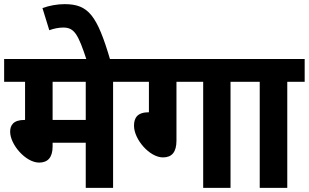

<svg xmlns="http://www.w3.org/2000/svg" viewBox="-20 -907 1491 927"><path d="M526 -512H610V-622H0V-512H101V-328H99C44 -328 29 -302 29 -271C29 -209 104 -122 169 -122C210 -122 234 -146 234 -200V-218H394V0H526ZM394 -512V-328H234V-512Z M399 -615H513C449 -833 407 -887 292 -887C256 -887 218 -880 185 -868L218 -761C239 -769 264 -774 285 -774C338 -774 357 -744 399 -615Z M832 -512H961V0H1093V-512H1177V-622H597V-512H699V-365C643 -365 627 -338 627 -300C627 -234 702 -147 767 -147C810 -147 832 -173 832 -228Z M1367 -512H1451V-622H1164V-512H1234V0H1367Z"/></svg>

Font: Noto Sans Devanagari SemiCondensed
Style: Bold
Weight: 700
Width: 4
Designer: Jelle Bosma - Monotype Design Team
Foundry: Monotype Imaging Inc.
Version: Version 2.004